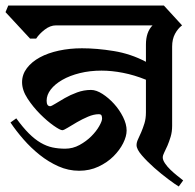

<svg xmlns="http://www.w3.org/2000/svg" viewBox="-43 -659 708 696"><path d="M581 -203Q581 -181 575.5 -163Q570 -145 564 -131Q558 -117 552.5 -106.5Q547 -96 547 -88Q547 -79 555 -67Q563 -55 575 -43.5Q587 -32 599.5 -22Q612 -12 621 -5L605 17Q593 10 567.5 -9Q542 -28 516.5 -50.5Q491 -73 471.5 -95.5Q452 -118 452 -133Q452 -143 457.5 -154.5Q463 -166 469 -180Q475 -194 480.5 -211.5Q486 -229 486 -252V-370Q444 -387 403 -395Q362 -403 325 -403Q283 -403 246.5 -394Q210 -385 183 -369.5Q156 -354 141 -334.5Q126 -315 126 -294Q126 -274 139 -274Q143 -274 157.5 -283Q172 -292 192 -303.5Q212 -315 236.5 -324Q261 -333 287 -333Q306 -333 328.5 -318.5Q351 -304 370.5 -282.5Q390 -261 403 -235Q416 -209 416 -186Q416 -165 403.5 -140Q391 -115 368.5 -92.5Q346 -70 314 -55Q282 -40 244 -40Q205 -40 169 -56Q133 -72 101 -97.5Q69 -123 42 -154Q15 -185 -5 -215L16 -230Q40 -197 61.5 -175.5Q83 -154 104.5 -141.5Q126 -129 147.5 -124.5Q169 -120 193 -120Q221 -120 245.5 -133.5Q270 -147 288 -165Q306 -183 316.5 -201.5Q327 -220 327 -229Q327 -236 325 -240.5Q323 -245 315 -245Q297 -245 276 -236Q255 -227 236 -216Q217 -205 202.5 -196Q188 -187 183 -187Q175 -187 151.5 -203.5Q128 -220 102.5 -245.5Q77 -271 57 -301.5Q37 -332 37 -361Q37 -389 54.5 -412Q72 -435 101.5 -451Q131 -467 170.5 -475.5Q210 -484 254 -484Q308 -484 369.5 -474Q431 -464 486 -435V-497Q486 -543 510 -567H160Q139 -567 119 -551.5Q99 -536 88 -519H66L-23 -615L-13 -639H551L617 -567Q602 -556 591.5 -536.5Q581 -517 581 -490V-203Z"/></svg>

Font: Jaini Purva
Style: Regular
Weight: 400
Designer: Girish Dalvi, Maithili Shingre
Foundry: Ek Type
Version: Version 1.001;PS 1.000;hotconv 16.6.51;makeotf.lib2.5.65220